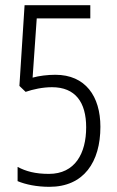

<svg xmlns="http://www.w3.org/2000/svg" viewBox="-20 -710 454 742"><path d="M171 12C304 12 368 -84 368 -220C368 -338 310 -421 194 -421C164 -421 131 -417 106 -410L122 -639H329V-690H75L55 -378L79 -355C108 -365 145 -373 181 -373C271 -373 313 -315 313 -218C313 -117 270 -38 169 -38C116 -38 80 -48 48 -65V-10C79 3 122 12 171 12Z"/></svg>

Font: Noto Sans Kannada ExtraCondensed Light
Style: Regular
Weight: 300
Width: 2
Designer: Jelle Bosma - Monotype Design Team
Foundry: Monotype Imaging Inc.
Version: Version 2.005